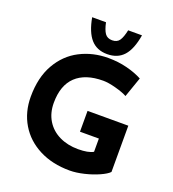

<svg xmlns="http://www.w3.org/2000/svg" viewBox="-167 -1078 1095 1213"><g transform="rotate(20 381.0 -471.5)"><path d="M440 8Q323 8 234.5 -37.5Q146 -83 98 -163.5Q50 -244 50 -347Q50 -476 101 -565.5Q152 -655 238 -699.5Q324 -744 428 -744Q495 -744 554 -729Q613 -714 658 -690L611 -555Q582 -571 531.5 -584.5Q481 -598 447 -598Q327 -598 263.5 -538Q200 -478 200 -360Q200 -292 231 -241.5Q262 -191 317.5 -164Q373 -137 444 -137Q512 -137 545 -156V-245H418V-385H692V-74Q675 -56 631.5 -36.5Q588 -17 535.5 -4.5Q483 8 440 8ZM243 -951H336Q346 -903 362 -880Q378 -857 411 -857Q444 -857 459.5 -880Q475 -903 485 -951H578Q562 -854 521.5 -809Q481 -764 411 -764Q341 -764 300.5 -810Q260 -856 243 -951Z"/></g></svg>

Font: Josefin Sans
Style: Bold
Weight: 700
Designer: Santiago Orozco
Foundry: Typemade
Version: Version 2.000